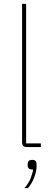

<svg xmlns="http://www.w3.org/2000/svg" viewBox="-20 -760 267 992"><path d="M121 0Q106 0 100 -6Q94 -12 94 -27V-740H115V-19H191V0ZM147 66Q169 66 169 88V99Q169 125 156.5 157.5Q144 190 124 212H106Q128 188 138.5 160.5Q149 133 151 116Q134 116 128.5 110Q123 104 123 96V88Q123 78 128 72Q133 66 147 66Z"/></svg>

Font: IBM Plex Sans Condensed Thin
Style: Regular
Weight: 100
Width: 3
Designer: Mike Abbink, Paul van der Laan, Pieter van Rosmalen
Foundry: Bold Monday
Version: Version 1.3